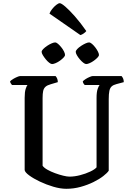

<svg xmlns="http://www.w3.org/2000/svg" viewBox="-20 -1179 827 1199"><path d="M394 0Q357 0 313 -13Q269 -26 229 -45Q189 -64 162.5 -83.5Q136 -103 134 -117V-568Q134 -605 140.5 -624.5Q147 -644 152 -648H55Q52 -653 48 -657.5Q44 -662 43 -671Q49 -678 61.5 -685.5Q74 -693 87 -698.5Q100 -704 106 -704H327Q332 -699 336.5 -689.5Q341 -680 341 -666L297 -653Q275 -647 264 -637Q253 -627 249.5 -610.5Q246 -594 246 -567V-144Q255 -131 276.5 -119Q298 -107 324 -97.5Q350 -88 374.5 -82Q399 -76 414 -76Q445 -76 480 -85Q515 -94 543.5 -107.5Q572 -121 583 -134V-568Q583 -606 590.5 -625.5Q598 -645 602 -648H509Q505 -652 501.5 -657.5Q498 -663 497 -671Q503 -678 515 -685.5Q527 -693 540 -698.5Q553 -704 559 -704H739Q744 -699 748.5 -689.5Q753 -680 753 -666L708 -654Q688 -649 677.5 -639.5Q667 -630 663 -611.5Q659 -593 659 -559V-113Q650 -99 625 -79.5Q600 -60 563.5 -42Q527 -24 483.5 -12Q440 0 394 0ZM518 -779Q511 -779 500 -787.5Q489 -796 478 -809Q467 -822 460 -834.5Q453 -847 453 -855Q453 -863 462.5 -873Q472 -883 486.5 -892.5Q501 -902 514.5 -908Q528 -914 536 -914Q544 -914 554.5 -905Q565 -896 575 -883Q585 -870 591.5 -857Q598 -844 598 -836Q598 -829 589 -819.5Q580 -810 567 -800.5Q554 -791 540.5 -785Q527 -779 518 -779ZM305 -779Q298 -779 287 -787.5Q276 -796 265.5 -809Q255 -822 247.5 -834.5Q240 -847 240 -855Q240 -863 250 -873Q260 -883 274 -892.5Q288 -902 302 -908Q316 -914 324 -914Q332 -914 342 -905.5Q352 -897 362.5 -884Q373 -871 379.5 -858Q386 -845 386 -836Q386 -829 377 -819.5Q368 -810 355 -800.5Q342 -791 328 -785Q314 -779 305 -779ZM482 -960 289 -1094Q294 -1108 306 -1123Q318 -1138 331.5 -1148.5Q345 -1159 353 -1159Q363 -1159 388 -1137.5Q413 -1116 447.5 -1077Q482 -1038 519 -985Q514 -978 502.5 -970Q491 -962 482 -960Z"/></svg>

Font: Texturina Medium 12pt Medium
Style: Regular
Weight: 500
Version: Version 1.002